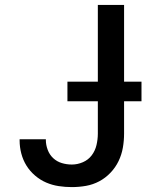

<svg xmlns="http://www.w3.org/2000/svg" viewBox="-20 -755 640 783"><path d="M273 8Q246 8 219.5 4Q193 0 168.5 -10.5Q144 -21 123 -39Q102 -57 88 -79.5Q74 -102 67 -128.5Q60 -155 60 -182V-187H167V-184Q167 -164 174.5 -144Q182 -124 197 -110Q212 -96 232 -90Q252 -84 273 -84Q296 -84 318 -93.5Q340 -103 354 -121.5Q368 -140 373.5 -163.5Q379 -187 379 -210V-735H486V-210Q486 -181 481 -152.5Q476 -124 463.5 -98Q451 -72 430.5 -50.5Q410 -29 384.5 -15.5Q359 -2 330.5 3Q302 8 273 8ZM255 -342V-422H557V-342Z"/></svg>

Font: Iosevka Aile Semibold
Style: Regular
Weight: 600
Designer: Belleve Invis
Foundry: Belleve Invis
Version: Version 31.1.0; ttfautohint (v1.8.4)